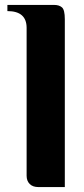

<svg xmlns="http://www.w3.org/2000/svg" viewBox="-20 -759 341 779"><path d="M243 0H136Q113 0 100.5 -12.5Q88 -25 88 -46V-646Q88 -714 10 -714V-739H200Q220 -739 231.5 -729Q243 -719 243 -681Z"/></svg>

Font: Cafe24 Danjunghae
Style: Regular
Weight: 400
Designer: Cafe24 thkim, hmlim, mnelim, nhlee, sslee, sskim, smlim, yjkim, sdjeong, hskwak & 4IRTF
Foundry: Cafe24
Version: Version 1.000